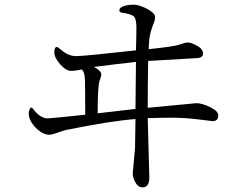

<svg xmlns="http://www.w3.org/2000/svg" viewBox="-20 -764 1040 813"><path d="M101.6 -284.2Q101.6 -291 105 -299.8Q108.4 -308.6 112.3 -308.6Q116.2 -308.6 125 -296.9Q152.3 -262.7 182.6 -262.7Q194.3 -262.7 340.8 -278.3Q340.8 -384.8 339.8 -422.4Q338.9 -460 326.2 -469.7Q298.8 -463.9 279.3 -463.9Q259.8 -463.9 234.9 -491.7Q210 -519.5 210 -543Q210 -565.4 221.7 -565.4Q223.6 -565.4 248 -545.9Q272.5 -526.4 303.7 -526.4Q334 -526.4 555.7 -550.8Q557.6 -613.3 557.6 -647.5Q557.6 -681.6 548.3 -692.9Q539.1 -704.1 494.1 -710.9Q485.4 -712.9 485.4 -720.7Q485.4 -731.4 503.4 -737.8Q521.5 -744.1 545.9 -744.1Q570.3 -744.1 603.5 -726.1Q636.7 -708 636.7 -692.4Q636.7 -679.7 630.9 -666Q625 -651.4 618.2 -628.9Q611.3 -606.4 609.4 -555.7Q721.7 -567.4 743.2 -576.2Q763.7 -584 776.4 -584Q789.1 -584 814.5 -570.3Q839.8 -556.6 839.8 -537.1Q839.8 -517.6 807.6 -517.6Q630.9 -507.8 607.4 -505.9Q605.5 -408.2 605.5 -307.6L811.5 -327.1Q835 -327.1 869.6 -310.5Q904.3 -293.9 904.3 -275.4Q904.3 -251 879.9 -251Q875 -251 816.4 -258.8Q757.8 -265.6 711.9 -265.6Q666 -265.6 605.5 -263.7L612.3 -12.7Q612.3 29.3 584 29.3Q564.5 29.3 553.2 8.3Q542 -12.7 542 -29.3L551.8 -136.7L553.7 -259.8Q455.1 -252.9 260.7 -213.9Q248 -210.9 223.6 -202.1Q199.2 -193.4 188.5 -193.4Q160.2 -193.4 130.9 -223.6Q101.6 -253.9 101.6 -284.2ZM377.9 -480.5Q409.2 -463.9 409.2 -448.2Q409.2 -442.4 401.4 -420.9Q393.6 -398.4 393.6 -284.2Q422.9 -287.1 477.5 -293.9Q532.2 -300.8 553.7 -302.7Q555.7 -447.3 555.7 -502Q468.8 -492.2 377.9 -480.5Z"/></svg>

Font: GenEi Koburi Mincho v6
Style: Regular
Weight: 400
Designer: o_tamon (Modified)
Foundry: o_tamon / Adobe Systems Incorporated
Version: Version 6.1